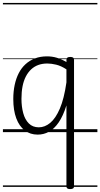

<svg xmlns="http://www.w3.org/2000/svg" viewBox="-20 -905 687 1315"><path d="M238 17Q187 17 149.5 -11.5Q112 -40 91.5 -94.5Q71 -149 71 -227Q71 -278 80.5 -323Q90 -368 108.5 -404Q127 -440 155 -465.5Q183 -491 219.5 -505Q256 -519 302 -519Q337 -519 369 -509.5Q401 -500 435 -480V-497Q435 -506 441.5 -510.5Q448 -515 461 -515Q475 -515 481 -510.5Q487 -506 487 -496V371Q487 381 480.5 385.5Q474 390 460 390Q447 390 441 385.5Q435 381 435 371V-183Q412 -110 381.5 -66Q351 -22 315 -2.5Q279 17 238 17ZM127 -228Q127 -175 139 -130.5Q151 -86 177.5 -59.5Q204 -33 246 -33Q287 -33 324 -63.5Q361 -94 390 -161.5Q419 -229 435 -341V-430Q398 -454 365 -462Q332 -470 304 -470Q270 -470 242.5 -460Q215 -450 193.5 -430Q172 -410 157 -381Q142 -352 134.5 -314Q127 -276 127 -228ZM0 365H647V375H0ZM0 -20H647V0H0ZM0 -505H647V-500H0ZM0 -885H647V-875H0Z"/></svg>

Font: Playwrite AT Guides
Style: Regular
Weight: 400
Designer: Veronika Burian, José Scaglione
Foundry: TypeTogether
Version: Version 1.003